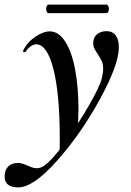

<svg xmlns="http://www.w3.org/2000/svg" viewBox="-94 -531 567 832"><path d="M-74 234Q-74 206 -58.5 190.5Q-43 175 -15 175Q0 175 26 187Q29 188 41 193Q53 198 65 198Q82 198 99 186Q133 162 188.5 85Q244 8 291.5 -74.5Q339 -157 347 -191Q353 -215 353 -232Q353 -253 347 -266Q341 -279 330 -296Q320 -311 315 -320.5Q310 -330 310 -345Q310 -368 326 -382Q342 -396 368 -396Q393 -396 407 -378Q421 -360 421 -326Q421 -252 340 -103Q259 46 155 163.5Q51 281 -15 281Q-74 281 -74 234ZM165 71Q165 -124 137.5 -231.5Q110 -339 63 -339Q51 -339 38.5 -330Q26 -321 18 -308Q17 -305 12 -305Q5 -305 6 -311Q23 -347 58 -371Q93 -395 122 -395Q160 -395 188.5 -351Q217 -307 231.5 -230Q246 -153 246 -57Q246 -34 244 16L164 135Q165 113 165 71ZM106 -493Q106 -500 109 -505.5Q112 -511 116 -511H367Q372 -511 375 -505.5Q378 -500 378 -493Q378 -485 375 -479.5Q372 -474 367 -474H116Q112 -474 109 -479.5Q106 -485 106 -493Z"/></svg>

Font: Cormorant Garamond
Style: Bold Italic
Weight: 700
Italic angle: -10°
Designer: Christian Thalmann (Catharsis Fonts)
Foundry: Catharsis Fonts
Version: Version 4.000